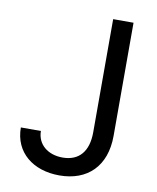

<svg xmlns="http://www.w3.org/2000/svg" viewBox="-83 -792 711 867"><g transform="rotate(10 272.5 -358.5)"><path d="M365.4 -727.3V-208.5C365.4 -119.7 323.2 -72.1 248.6 -72.1C180.8 -72.1 132.1 -111.9 131.7 -173.3H39.8C39.8 -58.6 127.8 9.9 248.2 9.9C376.4 9.9 458.8 -68.9 458.8 -208.5V-727.3Z"/></g></svg>

Font: GiG Sans Text
Style: Regular
Weight: 400
Designer: Andreas Faust
Version: Version 1.100;FEAKit 1.0